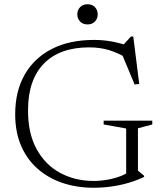

<svg xmlns="http://www.w3.org/2000/svg" viewBox="-20 -874 770 904"><path d="M629.5 -70.5 658.5 -46.5V-41Q626.5 -25.5 588.2 -14Q550 -2.5 507.5 3.8Q465 10 421 10Q341.5 10 274.2 -12.8Q207 -35.5 157 -79.5Q107 -123.5 79.2 -188Q51.5 -252.5 51.5 -336Q51.5 -444 96.2 -522.5Q141 -601 224 -643.5Q307 -686 422 -686Q465 -686 504.2 -679Q543.5 -672 586.5 -657.5L556.5 -658.5L596.5 -702H607.5L635.5 -479L614 -476L546 -638.5L589 -594Q538 -624.5 494.5 -637.8Q451 -651 399.5 -651Q331 -651 277.8 -632Q224.5 -613 187.5 -575.5Q150.5 -538 131.2 -483Q112 -428 112 -355.5Q111.5 -247 152 -172.8Q192.5 -98.5 262.2 -60.5Q332 -22.5 420 -22Q452 -22 485.2 -27.8Q518.5 -33.5 547.2 -44.5Q576 -55.5 593 -70L574 -31.5V-269L468 -288V-306H697V-288L629.5 -270ZM392 -759Q370 -759 357 -772.8Q344 -786.5 344 -806.5Q344 -826.5 357 -840.2Q370 -854 392 -854Q414.5 -854 427.2 -840.2Q440 -826.5 440 -806.5Q440 -786.5 427.2 -772.8Q414.5 -759 392 -759Z"/></svg>

Font: Newsreader 16pt Light
Style: Regular
Weight: 300
Designer: Hugues Gentile
Foundry: Production Type
Version: Version 1.003